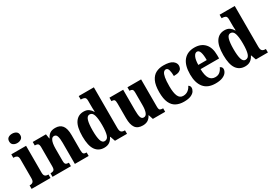

<svg xmlns="http://www.w3.org/2000/svg" viewBox="24 -1664 3626 2567"><g transform="rotate(-30 1837.0 -380.0)"><path d="M154 -626Q118 -626 93.5 -644Q69 -662 69 -698Q69 -736 93.5 -753Q118 -770 154 -770Q189 -770 215 -753Q241 -736 241 -698Q241 -662 215 -644Q189 -626 154 -626ZM12 0V-54H22Q47 -54 64 -68.5Q81 -83 81 -126V-415Q81 -455 64 -468.5Q47 -482 23 -482H8V-536H236V-125Q236 -82 253 -68Q270 -54 295 -54H304V0Z M335 0V-54H339Q369 -54 385.5 -66Q402 -78 402 -123V-417Q402 -459 387 -470.5Q372 -482 343 -482H339V-536H543L554 -466H559Q578 -506 608 -527.5Q638 -549 692 -549Q762 -549 798.5 -503.5Q835 -458 835 -356V-125Q835 -79 847.5 -66.5Q860 -54 889 -54H893V0H680V-327Q680 -391 668.5 -427Q657 -463 624 -463Q599 -463 584.5 -441Q570 -419 564 -383.5Q558 -348 558 -308V-119Q558 -77 572.5 -65.5Q587 -54 616 -54H619V0Z M1131 10Q1045 10 998 -56.5Q951 -123 951 -267Q951 -412 997.5 -480Q1044 -548 1128 -548Q1177 -548 1206.5 -526.5Q1236 -505 1254 -473H1259Q1257 -497 1256.5 -527.5Q1256 -558 1256 -586V-644Q1256 -685 1235.5 -695.5Q1215 -706 1186 -706H1178V-760H1412V-132Q1412 -85 1429 -69.5Q1446 -54 1478 -54H1485V0H1299L1272 -77H1267Q1247 -36 1214.5 -13Q1182 10 1131 10ZM1178 -64Q1223 -64 1239.5 -116Q1256 -168 1256 -269Q1256 -368 1239.5 -421.5Q1223 -475 1179 -475Q1141 -475 1125 -421.5Q1109 -368 1109 -268Q1109 -166 1125 -115Q1141 -64 1178 -64Z M1726 10Q1648 10 1613 -38.5Q1578 -87 1578 -188V-411Q1578 -454 1568.5 -468Q1559 -482 1526 -482H1523V-536H1735V-218Q1735 -148 1746 -112.5Q1757 -77 1790 -77Q1825 -77 1840.5 -118Q1856 -159 1856 -228V-419Q1856 -462 1842 -472Q1828 -482 1804 -482H1801V-536H2012V-117Q2012 -73 2026.5 -63.5Q2041 -54 2065 -54H2074V0H1884L1861 -70H1857Q1836 -28 1804 -9Q1772 10 1726 10Z M2362 10Q2294 10 2243 -16Q2192 -42 2164 -102.5Q2136 -163 2136 -266Q2136 -374 2166 -436Q2196 -498 2246.5 -523.5Q2297 -549 2360 -549Q2459 -549 2501 -517.5Q2543 -486 2543 -444Q2543 -423 2533.5 -402.5Q2524 -382 2496.5 -369Q2469 -356 2414 -356Q2414 -409 2403.5 -448Q2393 -487 2364 -487Q2343 -487 2327 -467.5Q2311 -448 2302 -400Q2293 -352 2293 -267Q2293 -166 2316 -114.5Q2339 -63 2391 -63Q2436 -63 2468 -87.5Q2500 -112 2515 -147Q2542 -132 2542 -102Q2542 -77 2525.5 -51Q2509 -25 2469.5 -7.5Q2430 10 2362 10Z M2850 10Q2730 10 2671 -62Q2612 -134 2612 -265Q2612 -406 2671.5 -477.5Q2731 -549 2840 -549Q2940 -549 2997.5 -487.5Q3055 -426 3055 -308V-257H2769Q2771 -157 2801 -111Q2831 -65 2888 -65Q2933 -65 2961 -90Q2989 -115 3004 -151Q3018 -146 3028 -134.5Q3038 -123 3038 -106Q3038 -79 3019 -52Q3000 -25 2958.5 -7.5Q2917 10 2850 10ZM2901 -321Q2902 -397 2888 -440.5Q2874 -484 2843 -484Q2812 -484 2792 -442Q2772 -400 2771 -321Z M3306 10Q3220 10 3173 -56.5Q3126 -123 3126 -267Q3126 -412 3172.5 -480Q3219 -548 3303 -548Q3352 -548 3381.5 -526.5Q3411 -505 3429 -473H3434Q3432 -497 3431.5 -527.5Q3431 -558 3431 -586V-644Q3431 -685 3410.5 -695.5Q3390 -706 3361 -706H3353V-760H3587V-132Q3587 -85 3604 -69.5Q3621 -54 3653 -54H3660V0H3474L3447 -77H3442Q3422 -36 3389.5 -13Q3357 10 3306 10ZM3353 -64Q3398 -64 3414.5 -116Q3431 -168 3431 -269Q3431 -368 3414.5 -421.5Q3398 -475 3354 -475Q3316 -475 3300 -421.5Q3284 -368 3284 -268Q3284 -166 3300 -115Q3316 -64 3353 -64Z"/></g></svg>

Font: Noto Serif Bengali Condensed ExtraBold
Style: Regular
Weight: 800
Width: 3
Designer: Juan Bruce, Universal Thirst, Indian Type Foundry and the Monotype Design Team.
Foundry: Monotype Imaging Inc.
Version: Version 2.003; ttfautohint (v1.8.4.7-5d5b)